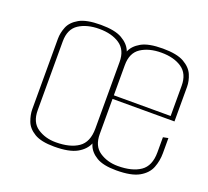

<svg xmlns="http://www.w3.org/2000/svg" viewBox="-91 -586 764 705"><g transform="rotate(20 291.5 -233.5)"><path d="M182 4Q131 4 104.5 -12Q78 -28 69 -52Q60 -76 60 -98V-373Q60 -396 69.5 -419.5Q79 -443 107 -459Q135 -475 191 -475Q246 -475 274 -459Q302 -443 312 -419.5Q322 -396 322 -373V-114Q322 -84 311.5 -57Q301 -30 271 -13Q241 4 182 4ZM182 -13Q238 -13 270 -35Q302 -57 302 -110V-370Q302 -417 271 -438Q240 -459 191 -459Q143 -459 111.5 -438.5Q80 -418 80 -370V-101Q80 -54 110.5 -33.5Q141 -13 182 -13ZM426 8Q375 8 348.5 -8Q322 -24 313 -48Q304 -72 304 -94V-369Q304 -392 313.5 -415.5Q323 -439 351 -455Q379 -471 435 -471Q490 -471 518 -455Q546 -439 556 -415.5Q566 -392 566 -369V-244H546V-366Q546 -413 515 -434Q484 -455 435 -455Q387 -455 355.5 -434.5Q324 -414 324 -366V-97Q324 -50 354.5 -29.5Q385 -9 426 -9Q482 -9 514 -31Q546 -53 546 -106V-165L566 -169V-110Q566 -80 555.5 -53Q545 -26 515 -9Q485 8 426 8ZM310 -234V-248H566V-234Z"/></g></svg>

Font: Smooch Sans Thin Thin
Style: Regular
Weight: 250
Version: Version 1.010